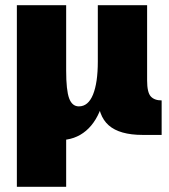

<svg xmlns="http://www.w3.org/2000/svg" viewBox="-20 -520 650 740"><path d="M45 -500H235V200H45ZM375 -121Q354 -52 311.5 -16Q269 20 209 20Q133 20 89 -36.5Q45 -93 45 -196V-500H235V-248Q235 -172 246.5 -141Q258 -110 284 -110Q320 -110 338.5 -155.5Q357 -201 357 -283L373 -213ZM603 0H530Q441 0 399 -37Q357 -74 357 -153V-500H547V-210Q547 -164 561 -148.5Q575 -133 603 -133Z"/></svg>

Font: Moderustic ExtraBold
Style: Regular
Weight: 800
Designer: Tural Alisoy
Foundry: TAFT Foundry
Version: Version 2.120